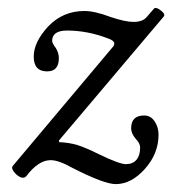

<svg xmlns="http://www.w3.org/2000/svg" viewBox="-20 -444 438 489"><path d="M274.9 24.9Q245.1 24.9 163.1 -17.1Q129.4 -36.1 108.9 -36.1Q77.6 -36.1 46.9 4.9Q41 11.2 31.7 7.1Q22.5 2.9 15.4 -6.6Q8.3 -16.1 12.2 -21L267.1 -324.2Q271 -328.1 271 -333Q271 -340.8 254.9 -346.2Q202.6 -366.2 150.9 -366.2Q112.8 -366.2 112.8 -339.8Q112.8 -334 122.1 -321.8Q129.9 -309.1 129.9 -295.9Q129.9 -262.2 100.1 -262.2Q65.9 -262.2 65.9 -299.8Q65.9 -336.9 103 -377Q140.6 -416 194.8 -416Q221.2 -416 261.2 -400.9Q298.8 -388.2 319.8 -388.2Q342.8 -388.2 353 -399.9L372.1 -421.9Q376.5 -427.2 389.2 -417.7Q401.9 -408.2 397 -401.9L129.9 -85.9L130.9 -82Q157.2 -80.6 176.8 -74.7Q196.3 -68.8 232.9 -50.8Q284.2 -25.9 300.8 -25.9Q317.9 -25.9 327.4 -36.9Q336.9 -47.9 336.9 -67.9Q336.9 -79.1 326.2 -89.8Q314 -104 314 -117.2Q314 -149.9 347.2 -149.9Q363.8 -149.9 373.8 -135Q383.8 -120.1 383.8 -101.1Q383.8 -52.7 349.1 -13.9Q314.5 24.9 274.9 24.9Z"/></svg>

Font: Junicode SmCond
Style: Italic
Weight: 400
Width: 4
Italic angle: -11°
Designer: Peter S. Baker
Version: Version 2.206